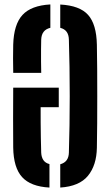

<svg xmlns="http://www.w3.org/2000/svg" viewBox="-20 -828 492 856"><path d="M38.9 -170.1Q38.4 -237.9 38.4 -298.5Q38.4 -359.1 38.9 -437H242V-350.2H161.2Q161.2 -314.6 161.3 -280.9Q161.4 -247.3 162.1 -214.3Q162.8 -181.3 163.7 -147.5Q164.7 -126.7 173.7 -113.8Q182.7 -101 200.5 -96.5V8.2Q116.9 3.7 78.6 -38.4Q40.2 -80.5 38.9 -170.1ZM248.6 8.2V-95.6Q267.7 -101 277.1 -113.8Q286.6 -126.7 287.1 -147.5Q288.9 -206 289.9 -270Q290.9 -334 290.9 -399.7Q290.9 -465.4 289.9 -529.4Q288.9 -593.3 287.1 -651.3Q286.6 -673.1 277.1 -686.1Q267.7 -699.1 248.6 -704V-807.8Q335.5 -803.3 372.8 -761.5Q410.1 -719.7 411.9 -628.8Q413 -579.1 413.3 -520.3Q413.6 -461.5 413.6 -399.6Q413.6 -337.8 413.3 -278.7Q413 -219.6 411.9 -169.2Q410.6 -91.4 372.2 -44.3Q333.7 2.7 248.6 8.2ZM39 -503.1Q38.4 -534.3 38.2 -567.7Q38.1 -601.1 38.9 -628.8Q41.5 -719.2 80.2 -761.3Q119 -803.5 204.5 -808.2V-704Q184.7 -699.3 174.6 -686.2Q164.5 -673.2 163.7 -651.3Q163.2 -632.4 163 -606.7Q162.8 -581 163 -553.8Q163.3 -526.7 163.8 -503.1Z"/></svg>

Font: Big Shoulders Stencil Thin
Style: Regular
Weight: 100
Designer: Patric King
Foundry: XO Type Co
Version: Version 2.001